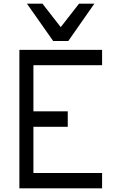

<svg xmlns="http://www.w3.org/2000/svg" viewBox="-20 -1020 658 1040"><path d="M268 -798 126 -1000H210L309 -873L408 -1000H491L350 -798ZM85 0V-750H533V-667H161V-417H347V-333H161V-83H533V0Z"/></svg>

Font: Hermit Light
Style: Regular
Weight: 300
Designer: Pablo Caro
Version: Version 2.000;PS 002.000;hotconv 1.0.88;makeotf.lib2.5.64775